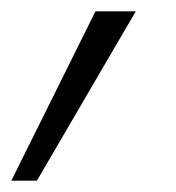

<svg xmlns="http://www.w3.org/2000/svg" viewBox="-50 -162 310 338"><path d="M-30 156 118 -142H189L15 156Z"/></svg>

Font: Hanken Grotesk Light
Style: Italic
Weight: 300
Italic angle: -8°
Designer: Alfredo Marco Pradil
Foundry: Hanken Design Co.
Version: Version 3.013